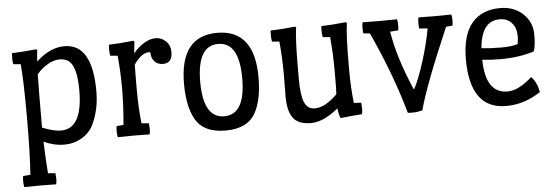

<svg xmlns="http://www.w3.org/2000/svg" viewBox="-46 -617 2807 965"><g transform="rotate(-5 1357.0 -134.0)"><path d="M303 -478Q444 -478 444 -238Q444 -146 408 -71Q388 -31 348 -8Q308 15 259 15Q210 15 157 -9Q162 116 166 151L203 154L205 180Q205 200 202 210Q178 209 119.5 209Q61 209 41 210Q38 193 38 180Q38 167 40 154L77 151Q85 42 85 -140.5Q85 -323 77 -407L40 -410Q37 -419 37 -438.5Q37 -458 38 -466Q84 -467 161 -475L166 -470Q162 -441 161 -413Q230 -478 303 -478ZM250 -57Q359 -57 359 -251Q359 -369 320 -400Q302 -414 273 -414Q244 -414 212 -395Q180 -376 158 -349Q156 -266 156 -80Q214 -57 250 -57Z M565 -58Q574 -158 574 -241.5Q574 -325 566 -407L529 -410Q526 -426 526 -443Q526 -460 527 -466Q578 -467 651 -475L656 -470Q655 -464 650 -411Q673 -440 703.5 -459Q734 -478 763.5 -478Q793 -478 815 -457Q837 -436 837 -402Q837 -346 790 -346Q763 -346 747 -363.5Q731 -381 731 -410Q729 -411 724 -411Q687 -411 648 -355Q647 -327 647 -229.5Q647 -132 656 -58L693 -55Q695 -33 695 -24.5Q695 -16 692 1Q664 0 610 0Q556 0 531 1Q528 -14 528 -27.5Q528 -41 530 -55Z M1262 -237Q1262 -126 1227 -61Q1187 15 1074 15Q961 15 921 -61Q886 -126 886 -237Q886 -478 1074 -478Q1262 -478 1262 -237ZM968 -239.5Q968 -57 1074 -57Q1180 -57 1180 -239.5Q1180 -422 1074 -422Q968 -422 968 -239.5Z M1389 -129 1390 -236Q1390 -325 1382 -407L1345 -410Q1342 -426 1342 -443Q1342 -460 1343 -466Q1394 -467 1467 -475L1472 -470Q1463 -411 1463 -259V-212Q1463 -128 1478.5 -92.5Q1494 -57 1531 -57Q1583 -57 1644 -118Q1646 -141 1646 -207V-236Q1646 -325 1638 -407L1601 -410Q1598 -427 1598 -443.5Q1598 -460 1599 -466Q1650 -467 1723 -475L1728 -470Q1719 -411 1719 -259V-227Q1719 -145 1728 -67L1765 -65Q1767 -43 1767 -32.5Q1767 -22 1764 -7Q1725 -5 1655 3Q1647 -15 1643 -47Q1568 15 1505 15Q1442 15 1415.5 -20Q1389 -55 1389 -129Z M2088 -411Q2086 -421 2086 -437.5Q2086 -454 2089 -467Q2119 -466 2172.5 -466Q2226 -466 2255 -467Q2258 -454 2258 -439Q2258 -424 2256 -411L2223 -408Q2097 -115 2068 0Q2042 7 2021.5 7Q2001 7 1994 6Q1937 -196 1839 -408L1806 -411Q1804 -423 1804 -438.5Q1804 -454 1807 -467Q1836 -466 1893.5 -466Q1951 -466 1981 -467Q1984 -454 1984 -438.5Q1984 -423 1982 -411L1941 -408Q1961 -279 2033 -111H2037Q2063 -161 2090 -247.5Q2117 -334 2130 -408Z M2481 -222Q2432 -222 2390 -227Q2392 -57 2503 -57Q2559 -57 2627 -119Q2656 -89 2664 -40Q2582 15 2490 15Q2398 15 2353 -48.5Q2308 -112 2308 -235Q2308 -358 2358.5 -418Q2409 -478 2502 -478Q2571 -478 2616 -436Q2661 -394 2661.5 -333Q2662 -272 2651 -246Q2576 -222 2481 -222ZM2495 -422Q2402 -422 2391 -285Q2436 -280 2490 -280Q2544 -280 2574 -290Q2578 -315 2578 -327Q2578 -371 2555.5 -396.5Q2533 -422 2495 -422Z"/></g></svg>

Font: Port Lligat Slab
Style: Regular
Weight: 400
Designer: Dario Muhafara, Eduardo Rodriguez Tunni
Foundry: Tipo
Version: Version 1.002